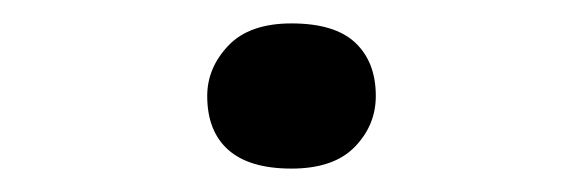

<svg xmlns="http://www.w3.org/2000/svg" viewBox="-20 -398 498 164"><path d="M229 -254Q193 -254 175 -270Q157 -286 157 -316Q157 -340 175 -359Q193 -378 229 -378Q266 -378 283.5 -361.5Q301 -345 301 -316Q301 -291 283 -272.5Q265 -254 229 -254Z"/></svg>

Font: Lexend Peta Light
Style: Regular
Weight: 300
Version: Version 1.007